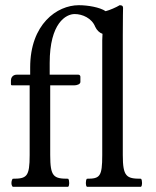

<svg xmlns="http://www.w3.org/2000/svg" viewBox="-20 -718 599 738"><path d="M452 -122V-583C452 -648 453 -688 453 -688C453 -695 449 -698 440 -698C427 -690 402 -679 386 -675C364 -690 318 -698 283 -698C199 -698 96 -625 96 -459V-431H45C27 -431 22 -417 22 -409V-396C22 -391 23 -390 27 -390H94V-122C94 -39 83 -31 29 -31C26 -28 24 -21 24 -14C24 -8 26 -3 29 0H134H242C245 -3 246 -8 246 -14C246 -21 245 -28 242 -31C186 -31 173 -39 173 -122V-390H266C275 -390 289 -394 289 -403V-423C289 -427 286 -431 281 -431H171V-476C171 -630 234 -664 267 -664C297 -664 333 -648 346 -615C352 -602 362 -592 374 -588C374 -583 373 -572 373 -563V-122C373 -39 364 -31 314 -31C311 -28 310 -21 310 -14C310 -8 311 -3 314 0H413H522C525 -3 526 -8 526 -14C526 -21 525 -28 522 -31C466 -31 452 -39 452 -122Z"/></svg>

Font: Ponomar Unicode
Style: Regular
Weight: 400
Version: 1.3